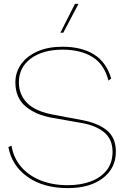

<svg xmlns="http://www.w3.org/2000/svg" viewBox="-20 -955 641 986"><path d="M365 -935H383L305 -787H290ZM301 -715Q399 -715 462.5 -675.5Q526 -636 551 -552L537 -541Q516 -624 455.5 -662Q395 -700 301 -700Q200 -700 138.5 -654.5Q77 -609 77 -532Q77 -469 119.5 -426Q162 -383 254 -366L403 -338Q483 -323 529 -285.5Q575 -248 575 -176Q575 -91 508 -40Q441 11 328 11Q204 11 122.5 -46Q41 -103 23 -200L39 -207Q49 -145 87.5 -99.5Q126 -54 187.5 -29Q249 -4 328 -4Q395 -4 446.5 -23.5Q498 -43 528 -81Q558 -119 558 -176Q558 -239 515.5 -275Q473 -311 396 -324L248 -350Q163 -365 111 -409Q59 -453 59 -532Q59 -584 88.5 -625.5Q118 -667 172.5 -691Q227 -715 301 -715Z"/></svg>

Font: Prodigy Sans Thin
Style: Regular
Weight: 100
Designer: Wei Huang
Foundry: Wei Huang
Version: Version 1.003; ttfautohint (v1.8.3)